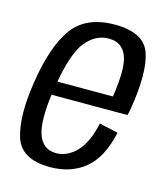

<svg xmlns="http://www.w3.org/2000/svg" viewBox="-95 -674 650 752"><g transform="rotate(15 230.0 -297.5)"><path d="M176.5 4.5Q59 4.5 34 -77.2Q9 -159 30.5 -297.5Q54 -451.5 108.5 -526Q163 -600.5 279 -600.5Q396.5 -600.5 422.5 -526.5Q448.5 -452.5 424 -300.5Q421 -283.5 417.5 -271H109.5Q95.5 -163.5 111.5 -112Q130 -54.5 185.5 -54.5Q231 -54.5 268 -93Q305 -131.5 321.5 -211L398 -194Q374.5 -88 317.5 -41.8Q260.5 4.5 176.5 4.5ZM118.5 -326.5H343.5Q362 -444.5 343.5 -492Q324.5 -541.5 270.5 -541.5Q215.5 -541.5 176 -491.5Q140 -446 118.5 -326.5Z"/></g></svg>

Font: Anybody
Style: Italic
Weight: 400
Italic angle: -10°
Designer: Tyler Finck
Foundry: Etcetera Type Company
Version: Version 1.010; ttfautohint (v1.8.3) -l 8 -r 50 -G 200 -x 14 